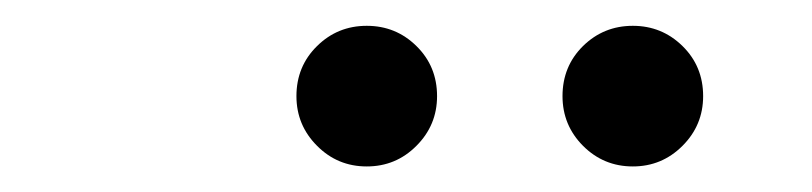

<svg xmlns="http://www.w3.org/2000/svg" viewBox="-20 -744 626 148"><path d="M262.7 -615.7Q240.2 -615.7 224.4 -631.6Q208.5 -647.5 208.5 -669.9Q208.5 -692.9 224.4 -708.5Q240.2 -724.1 262.7 -724.1Q285.2 -724.1 301 -708.5Q316.9 -692.9 316.9 -669.9Q316.9 -647.5 301 -631.6Q285.2 -615.7 262.7 -615.7ZM467.8 -615.7Q445.3 -615.7 429.4 -631.6Q413.6 -647.5 413.6 -669.9Q413.6 -692.9 429.4 -708.5Q445.3 -724.1 467.8 -724.1Q490.2 -724.1 506.1 -708.5Q522 -692.9 522 -669.9Q522 -647.5 506.1 -631.6Q490.2 -615.7 467.8 -615.7Z"/></svg>

Font: Cascadia Code Light
Style: Italic
Weight: 300
Italic angle: -10°
Monospace: yes
Designer: Aaron Bell
Foundry: Saja Typeworks
Version: Version 2404.023; ttfautohint (v1.8.4)